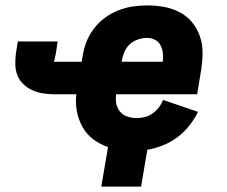

<svg xmlns="http://www.w3.org/2000/svg" viewBox="-20 -548 840 709"><path d="M354 141 379 -5Q349 -15 324.5 -33.5Q300 -52 285 -78.5Q270 -105 264 -136Q258 -167 262 -200H179Q158 -200 137 -203.5Q116 -207 98 -215.5Q80 -224 65.5 -238Q51 -252 44 -270.5Q37 -289 36.5 -310.5Q36 -332 39 -353L46 -395H193L186 -350Q185 -344 183.5 -338Q182 -332 181 -326L180 -323Q180 -322 179 -322Q178 -322 178 -321Q178 -320 178 -320H282L285 -340Q289 -367 299 -393Q309 -419 326.5 -442Q344 -465 367 -482Q390 -499 416.5 -509.5Q443 -520 469.5 -524Q496 -528 523 -528Q555 -528 585.5 -522.5Q616 -517 643 -503Q670 -489 689 -466Q708 -443 718 -414.5Q728 -386 728 -354.5Q728 -323 723 -291L708 -200H409Q406 -182 409.5 -165Q413 -148 423.5 -135.5Q434 -123 450.5 -117.5Q467 -112 485 -112Q500 -112 515.5 -116Q531 -120 544 -129.5Q557 -139 567 -152Q577 -165 582 -179L711 -135Q698 -108 678.5 -83.5Q659 -59 634 -40.5Q609 -22 581 -11Q553 0 524 5L501 141ZM581 -320Q583 -336 581.5 -351.5Q580 -367 573 -380.5Q566 -394 552.5 -401Q539 -408 523 -408Q506 -408 488.5 -402Q471 -396 458 -383.5Q445 -371 438.5 -354Q432 -337 429 -320Z"/></svg>

Font: Iosevka Aile Heavy
Style: Italic
Weight: 900
Italic angle: -9°
Designer: Belleve Invis
Foundry: Belleve Invis
Version: Version 31.1.0; ttfautohint (v1.8.4)